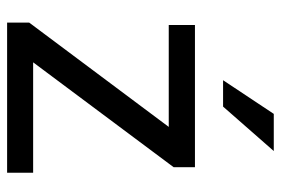

<svg xmlns="http://www.w3.org/2000/svg" viewBox="-145 -645 790 540"><g transform="rotate(90 250.0 -375.0)"><path d="M465.8 -73.2H155.3L450.2 -468.3V-528.3H50.3V-454.6H336.9L43.5 -62V0H465.8ZM205.6 -607.4H279.8L404.8 -750H300.3Z"/></g></svg>

Font: Bert Sans
Style: Regular
Weight: 400
Designer: Christian Robertson (Google), Cristiano Sobral
Foundry: Google, Cristiano Sobral
Version: Version 3.101